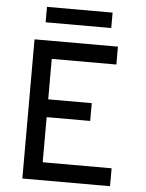

<svg xmlns="http://www.w3.org/2000/svg" viewBox="-58 -915 733 962"><g transform="rotate(5 308.0 -434.0)"><path d="M91 0V-700H510.5V-610H185.5V-406.5H404.5V-317H185.5V-90H532V0ZM139 -790V-867.5H469V-790Z"/></g></svg>

Font: Overpass Mono Light Medium
Style: Regular
Weight: 500
Monospace: yes
Version: Version 4.000